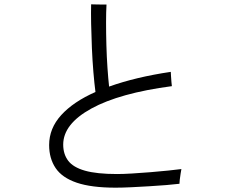

<svg xmlns="http://www.w3.org/2000/svg" viewBox="-20 -834 1040 887"><path d="M514 33Q402 33 334.5 10Q267 -13 237 -57.5Q207 -102 207 -164Q207 -241 263 -302.5Q319 -364 421 -409Q416 -447 411.5 -500.5Q407 -554 404.5 -612.5Q402 -671 401 -724.5Q400 -778 401 -814Q407 -814 422.5 -813.5Q438 -813 453 -813Q468 -813 472 -813Q470 -779 470 -729.5Q470 -680 471.5 -625.5Q473 -571 476.5 -520.5Q480 -470 484 -434Q607 -478 769 -502Q769 -497 770 -483Q771 -469 772 -455Q773 -441 774 -436Q532 -404 402 -332.5Q272 -261 272 -166Q272 -122 295 -91.5Q318 -61 372.5 -45.5Q427 -30 521 -30Q550 -30 590.5 -32.5Q631 -35 675 -38.5Q719 -42 757 -46Q795 -50 818 -53Q817 -47 814.5 -32.5Q812 -18 810.5 -4Q809 10 809 15Q785 18 748 21Q711 24 669 26.5Q627 29 586.5 31Q546 33 514 33Z"/></svg>

Font: Zen Kaku Gothic Antique
Style: Regular
Weight: 400
Designer: Yoshimichi Ohira
Foundry: Positype
Version: Version 1.001